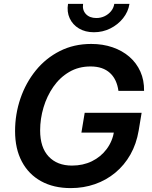

<svg xmlns="http://www.w3.org/2000/svg" viewBox="-20 -965 787 995"><path d="M346.7 9.8Q257.8 9.8 193.1 -25.9Q128.4 -61.5 93.3 -127.7Q58.1 -193.8 58.1 -285.6Q58.1 -373.5 85.9 -454.8Q113.8 -536.1 165.5 -599.9Q217.3 -663.6 290 -700.4Q362.8 -737.3 452.6 -737.3Q512.7 -737.3 563.2 -720Q613.8 -702.6 650.6 -670.7Q687.5 -638.7 707.5 -594Q727.5 -549.3 726.6 -494.1H593.8Q589.8 -523.4 578.9 -546.9Q567.9 -570.3 549.8 -586.9Q531.7 -603.5 506.6 -612.1Q481.4 -620.6 449.2 -620.6Q387.2 -620.6 338.6 -592Q290 -563.5 256.6 -515.4Q223.1 -467.3 205.6 -408.4Q188 -349.6 188 -289.1Q188 -200.7 232.2 -153.8Q276.4 -106.9 353 -106.9Q410.2 -106.9 456.3 -129.4Q502.4 -151.9 532.7 -192.4Q563 -232.9 571.8 -286.6L600.1 -277.8H401.9L418.9 -380.4H713.9L698.7 -288.6Q687 -219.2 655.8 -164.1Q624.5 -108.9 577.6 -70.1Q530.8 -31.2 471.9 -10.7Q413.1 9.8 346.7 9.8ZM466.8 -797.9Q421.9 -797.9 389.2 -817.4Q356.4 -836.9 341.1 -870.4Q325.7 -903.8 332.5 -944.8H410.6Q405.8 -913.1 425 -892.3Q444.3 -871.6 479.5 -871.6Q502.4 -871.6 522.2 -881.1Q542 -890.6 555.4 -907Q568.8 -923.3 572.3 -944.8H650.9Q644.5 -903.8 617.7 -870.4Q590.8 -836.9 551.5 -817.4Q512.2 -797.9 466.8 -797.9Z"/></svg>

Font: Inter 16pt SemiBold
Style: Italic
Weight: 600
Italic angle: -9.3988°
Version: Version 4.001;git-66647c0bb